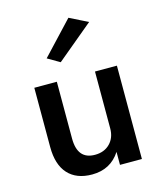

<svg xmlns="http://www.w3.org/2000/svg" viewBox="-112 -822 770 914"><g transform="rotate(-15 272.5 -365.0)"><path d="M180 -180Q180 -77 266 -77Q312 -77 340 -105.5Q368 -134 368 -180V-460H476V0H368V-64Q320 10 229 10Q152 10 110.5 -35.5Q69 -81 69 -168V-460H180ZM402 -695 222 -545 162 -580 312 -740Z"/></g></svg>

Font: Renner* Medium
Style: Medium
Weight: 500
Version: Version 003.000 ; ttfautohint (v0.97) -l 8 -r 50 -G 200 -x 1